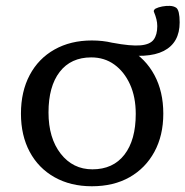

<svg xmlns="http://www.w3.org/2000/svg" viewBox="-20 -641 646 669"><path d="M372 -492Q436 -480 469.5 -483Q503 -486 515.5 -503Q528 -520 528 -550Q528 -562 525 -574Q522 -586 517 -598Q513 -605 522 -611Q532 -616 545.5 -618.5Q559 -621 572 -620.5Q585 -620 594 -614Q606 -605 606 -563Q606 -492 550.5 -463.5Q495 -435 383 -454ZM300 8Q226 8 170 -23.5Q114 -55 83.5 -112Q53 -169 53 -245Q53 -322 83.5 -379.5Q114 -437 170 -468.5Q226 -500 300 -500Q376 -500 431.5 -468.5Q487 -437 518 -379.5Q549 -322 549 -245Q549 -169 518 -112Q487 -55 431.5 -23.5Q376 8 300 8ZM302 -51Q374 -51 413.5 -102Q453 -153 453 -244Q453 -303 433 -347Q413 -391 378.5 -416Q344 -441 298 -441Q227 -441 188 -390.5Q149 -340 149 -249Q149 -160 191.5 -105.5Q234 -51 302 -51Z"/></svg>

Font: Hahmlet
Style: Regular
Weight: 400
Designer: Minjoo Ham & Mark Frömberg
Foundry: hypertype
Version: Version 1.002